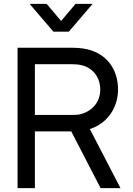

<svg xmlns="http://www.w3.org/2000/svg" viewBox="-20 -965 680 985"><path d="M455 -945H367.5L293.5 -857.5L219.5 -945H132L254 -802.5H333ZM441 -303C535.5 -333 585.5 -418 585.5 -505.5C585.5 -612.5 524 -698 407.5 -716C389 -719 368.5 -720 354.5 -720H70V0H159V-291H345.5L496 0H598ZM351.5 -635.5C364 -635.5 381.5 -634.5 396.5 -631C465.5 -615.5 494.5 -558 494.5 -505.5C494.5 -453 465.5 -400.5 396.5 -380C382 -375.5 364 -375.5 351.5 -375.5H159V-635.5Z"/></svg>

Font: Hauora Medium
Style: Regular
Weight: 500
Designer: Wayne Shih
Foundry: WCYS
Version: Version 1.001;hotconv 1.0.109;makeotfexe 2.5.65596